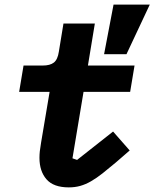

<svg xmlns="http://www.w3.org/2000/svg" viewBox="-20 -800 669 832"><path d="M278 12Q212 12 181.5 -23Q151 -58 151 -116Q151 -130 152.5 -144.5Q154 -159 158 -182L195 -402H63L82 -516H165Q197 -516 213.5 -529Q230 -542 235 -576L255 -698H391L361 -516H563L544 -402H342L294 -114L314 -107L470 -230L542 -148L482 -96Q450 -69 424 -48.5Q398 -28 374.5 -14.5Q351 -1 328 5.5Q305 12 278 12ZM528 -565H431L472 -780H629Z"/></svg>

Font: IBM Plex Mono
Style: Bold Italic
Weight: 700
Italic angle: -9°
Monospace: yes
Designer: Mike Abbink, Paul van der Laan, Pieter van Rosmalen
Foundry: Bold Monday
Version: Version 2.3